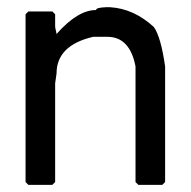

<svg xmlns="http://www.w3.org/2000/svg" viewBox="-20 -520 528 532"><path d="M273.4 -500H285.2Q350.6 -496.1 406.2 -445.3Q425.8 -418 437.5 -335.9V-15.6L429.7 -7.8H363.3L355.5 -15.6V-335.9Q339.8 -418 277.3 -418H238.3Q136.7 -394.5 136.7 -316.4L132.8 -289.1V-15.6L125 -7.8H58.6L50.8 -15.6V-480.5L58.6 -488.3H125L132.8 -480.5V-445.3L136.7 -425.8Q195.3 -492.2 246.1 -492.2Q246.1 -499 273.4 -500Z"/></svg>

Font: LaylaRuqaa
Style: Regular
Weight: 400
Version: Version 2.0